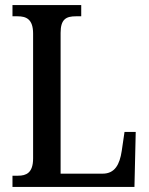

<svg xmlns="http://www.w3.org/2000/svg" viewBox="-20 -734 585 754"><path d="M29 0H508L513 -216H469L458 -141C450 -88 431 -52 383 -52H218V-605C218 -659 240 -670 278 -670H299V-714H29V-670H49C83 -670 110 -659 110 -602V-112C110 -55 83 -44 51 -44H29Z"/></svg>

Font: Noto Serif Bengali Condensed Medium
Style: Regular
Weight: 500
Width: 3
Designer: Juan Bruce, Universal Thirst, Indian Type Foundry and the Monotype Design Team.
Foundry: Monotype Imaging Inc.
Version: Version 2.003